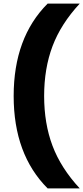

<svg xmlns="http://www.w3.org/2000/svg" viewBox="-20 -828 464 1068"><path d="M56 -294Q56 -619 245 -808H423.5Q318.5 -694.5 272 -570.8Q225.5 -447 225.5 -294Q225.5 -141 272 -17.2Q318.5 106.5 423.5 220H245Q56 31 56 -294Z"/></svg>

Font: Encode Sans Semi Expanded
Style: Bold
Weight: 700
Width: 6
Designer: Multiple Designers
Foundry: Impallari Type
Version: Version 2.000